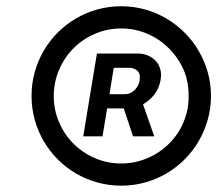

<svg xmlns="http://www.w3.org/2000/svg" viewBox="-20 -757 708 608"><path d="M364 -737.2Q403.1 -737.2 439.3 -727.1Q475.5 -717 506.9 -698.3Q538.4 -679.7 564.5 -653.8Q590.6 -627.8 609 -596.2Q627.5 -564.6 637.8 -528.4Q648.1 -492.2 648.1 -453.1Q648.1 -414.1 637.8 -377.7Q627.5 -341.3 609 -309.7Q590.6 -278.1 564.5 -252.1Q538.4 -226.2 506.9 -207.7Q475.5 -189.3 439.3 -179.2Q403.1 -169 364 -169Q324.9 -169 288.5 -179.2Q252.1 -189.3 220.5 -207.7Q188.9 -226.2 163 -252.1Q137.1 -278.1 118.6 -309.7Q100.1 -341.3 90 -377.7Q79.9 -414.1 79.9 -453.1Q79.9 -492.5 90 -528.8Q100.1 -565 118.6 -596.6Q137.1 -628.2 163 -654.1Q188.9 -680 220.5 -698.5Q252.1 -717 288.4 -727.1Q324.6 -737.2 364 -737.2ZM364 -239.3Q393.1 -239.3 420.5 -247Q447.8 -254.6 471.6 -268.5Q495.4 -282.3 515.1 -301.8Q534.8 -321.4 548.7 -345Q562.5 -368.6 570.1 -396Q577.8 -423.3 577.4 -453.1Q577.4 -483.3 570.5 -509.8Q563.6 -536.2 548.7 -560.7Q534.1 -584.9 514.4 -604.4Q494.7 -623.9 471.1 -637.8Q447.4 -651.6 420.5 -659.3Q393.5 -666.9 364 -666.9Q320 -666.9 281.1 -650.2Q242.2 -633.5 213.2 -604.6Q184.3 -575.6 167.4 -536.8Q150.6 -497.9 150.2 -453.1Q150.2 -408.7 167.1 -369.7Q183.9 -330.6 213.1 -301.7Q242.2 -272.7 281.1 -256Q320 -239.3 364 -239.3ZM243.6 -325.3 286.9 -587.4H418Q432.2 -587.4 446.4 -582Q460.6 -576.7 471.2 -566.2Q481.9 -555.8 487 -539.8Q492.2 -523.8 488.3 -502.5Q483.3 -475.9 467.9 -456.7Q452.4 -437.5 432.9 -426.8L468.4 -325.3H401.3L371.8 -413.7H319.2L304.7 -325.3ZM326.7 -458.8H376.4Q385.3 -458.8 393.1 -462.5Q400.9 -466.3 407 -472.5Q413 -478.7 417.1 -486.5Q421.2 -494.3 422.2 -502.5Q425.4 -525.2 414.1 -533.7Q403.1 -542.3 391.3 -542.3H340.2Z"/></svg>

Font: Inter P Medium
Style: Italic
Weight: 500
Italic angle: 9.39999°
Designer: Rasmus Andersson
Foundry: rsms
Version: Version 3.018;git-588b23468